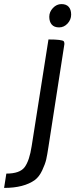

<svg xmlns="http://www.w3.org/2000/svg" viewBox="-110 -730 368 939"><path d="M238 -658.5Q238 -634 220.5 -615Q203 -596 179 -596Q155 -596 143 -610Q131 -624 131 -648Q131 -672 149 -691Q167 -710 190.5 -710Q214 -710 226 -696.5Q238 -683 238 -658.5ZM-90 189 -79 119Q-13 119 10.5 87.5Q34 56 45 -16L127 -537Q194 -537 202 -528Q205 -523 205 -515L127 -12Q121 28 116 50Q111 72 96.5 103Q82 134 61 150Q7 189 -90 189Z"/></svg>

Font: Economica
Style: Bold Italic
Weight: 700
Designer: Vicente Lamonaca
Foundry: Vicente Lamonaca
Version: Version 1.100